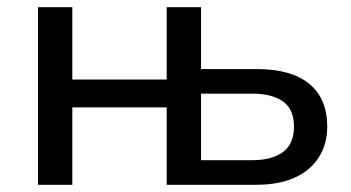

<svg xmlns="http://www.w3.org/2000/svg" viewBox="-20 -511 971 531"><path d="M85 0V-491H180V-291H441V-491H536V-320H689Q786 -320 835.5 -279Q885 -238 885 -161Q885 -112 861.5 -75.5Q838 -39 794.5 -19.5Q751 0 689 0H441V-214H180V0ZM536 -68H678Q732 -68 762.5 -90.5Q793 -113 793 -161Q793 -209 762.5 -230.5Q732 -252 678 -252H536Z"/></svg>

Font: Nunito Sans 10pt Medium
Style: Regular
Weight: 500
Designer: Vernon Adams
Foundry: Vernon Adams
Version: Version 3.101;gftools[0.9.27]